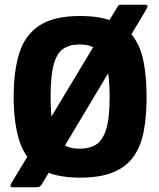

<svg xmlns="http://www.w3.org/2000/svg" viewBox="-20 -746 675 816"><path d="M159 35Q155 42 150 46Q145 50 135 50H33Q26 50 25 45Q24 40 28 33L478 -715Q483 -724 487 -725Q491 -726 498 -726H595Q606 -726 607 -721Q608 -716 594 -693ZM38 -334Q38 -443 62 -520Q86 -597 147.5 -637.5Q209 -678 320 -678Q406 -678 461.5 -655Q517 -632 548 -588Q579 -544 591 -480Q603 -416 603 -334Q603 -252 591 -188.5Q579 -125 548 -81Q517 -37 461.5 -14Q406 9 320 9Q209 9 147.5 -31.5Q86 -72 62 -148.5Q38 -225 38 -334ZM195 -334Q195 -246 208 -198.5Q221 -151 248 -132.5Q275 -114 318 -114Q361 -114 389 -132Q417 -150 431.5 -198Q446 -246 446 -334Q446 -423 431.5 -471Q417 -519 389 -538Q361 -557 318 -557Q275 -557 248 -538Q221 -519 208 -471Q195 -423 195 -334Z"/></svg>

Font: Glory ExtraBold
Style: Regular
Weight: 800
Designer: Robert Leuschke
Foundry: Robert Leuschke
Version: Version 1.011